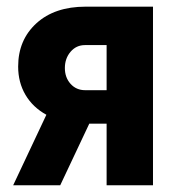

<svg xmlns="http://www.w3.org/2000/svg" viewBox="-20 -548 533 568"><path d="M432.6 -528.3V0H295.4V-182.1H244.1L158.2 0H19L117.2 -208.5Q77.1 -230.5 55.4 -267.3Q33.7 -304.2 33.7 -351.1Q33.7 -429.7 87.6 -479Q141.6 -528.3 233.4 -528.3ZM171.9 -346.7Q171.9 -318.8 188.7 -300Q205.6 -281.2 231.9 -281.2H295.4V-414.6H231.4Q205.6 -414.6 188.7 -394.8Q171.9 -375 171.9 -346.7Z"/></svg>

Font: Roboto Condensed
Style: Bold
Weight: 700
Designer: Google
Version: Version 2.134; 2016